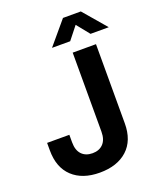

<svg xmlns="http://www.w3.org/2000/svg" viewBox="-170 -1048 960 1161"><g transform="rotate(-20 309.5 -467.0)"><path d="M269 10.7Q157.7 10.7 93.8 -49.1Q29.8 -108.9 29.8 -219.7V-267.6H172.9V-218.8Q172.9 -168 198.2 -141.4Q223.6 -114.7 267.6 -114.7Q311 -114.7 336.4 -141.4Q361.8 -168 361.8 -218.8V-727.5H511.7V-217.8Q511.7 -107.9 446.8 -48.6Q381.8 10.7 269 10.7ZM371.1 -797.4H254.9V-798.3L378.4 -944.8H493.2L618.7 -798.3V-797.4H502L436 -879.4Z"/></g></svg>

Font: Inter 28pt
Style: Bold
Weight: 700
Designer: Rasmus Andersson
Foundry: rsms
Version: Version 4.001;git-66647c0bb